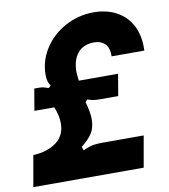

<svg xmlns="http://www.w3.org/2000/svg" viewBox="-86 -852 815 925"><g transform="rotate(-10 321.5 -389.5)"><path d="M29 -152Q100 -156 143 -188.5Q186 -221 186 -280Q186 -319 168 -361H71L89 -467H110Q124 -467 134.5 -464.5Q145 -462 158 -457L169 -468Q154 -488 154 -521Q154 -591 192.5 -650.5Q231 -710 295.5 -744.5Q360 -779 434 -779Q496 -779 544.5 -753.5Q593 -728 619.5 -677.5Q646 -627 643 -555H483Q484 -597 464 -616.5Q444 -636 412 -636Q358 -636 330.5 -602Q303 -568 303 -512Q303 -497 307 -467H499L481 -361H397Q378 -361 364 -362.5Q350 -364 331 -371L321 -359Q336 -308 336 -275Q336 -234 319.5 -207Q303 -180 266 -151L271 -133Q305 -147 323 -150Q341 -153 371 -153H569L542 0H2Z"/></g></svg>

Font: Open Sauce Sans Black Italic
Style: Regular
Weight: 900
Italic angle: -10°
Designer: Alfredo Marco Pradil
Foundry: Creative Sauce Fz LLC
Version: Version 1.477